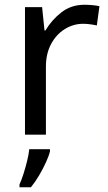

<svg xmlns="http://www.w3.org/2000/svg" viewBox="-20 -566 453 807"><path d="M335 -546Q350 -546 367.5 -544.5Q385 -543 398 -540L387 -459Q374 -462 358.5 -464Q343 -466 329 -466Q288 -466 252 -443.5Q216 -421 194.5 -380.5Q173 -340 173 -286V0H85V-536H157L167 -438H171Q197 -482 238 -514Q279 -546 335 -546ZM190 70Q186 88 173.5 115.5Q161 143 144.5 171Q128 199 110 221H62V209Q70 192 78.5 165.5Q87 139 94 110.5Q101 82 103 61H190Z"/></svg>

Font: Noto Sans Manichaean
Style: Regular
Weight: 400
Designer: Monotype Design Team
Foundry: Monotype Imaging Inc.
Version: Version 2.005; ttfautohint (v1.8.4.7-5d5b)